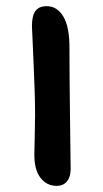

<svg xmlns="http://www.w3.org/2000/svg" viewBox="-20 -650 335 625"><path d="M165 -44.9Q132.3 -44.9 112.1 -70.8Q91.8 -96.7 91.8 -146Q91.8 -150.9 93 -203.4Q94.2 -255.9 94.2 -275.9Q94.2 -340.3 89.1 -449.5Q84 -558.6 84 -564.9Q84 -599.1 95.5 -614.5Q106.9 -629.9 131.8 -629.9Q166 -629.9 186 -596.4Q206.1 -563 206.1 -495.1Q206.1 -400.9 208 -260Q210 -119.1 210 -99.1Q210 -73.7 197.8 -59.3Q185.5 -44.9 165 -44.9Z"/></svg>

Font: Shantell Sans Irregular Bouncy
Style: Regular
Weight: 500
Designer: Stephen Nixon, Anya Danilova, Shantell Martin
Foundry: Arrow Type
Version: Version 1.006;[9816181b4]